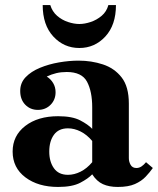

<svg xmlns="http://www.w3.org/2000/svg" viewBox="-20 -730 625 760"><path d="M446 10Q412 10 387.5 -1Q363 -12 345 -40V-305Q345 -368 324.5 -406.5Q304 -445 244 -445Q222 -445 203 -440.5Q184 -436 165 -427Q181 -417 190.5 -401Q200 -385 200 -365Q200 -335 180 -315Q160 -295 130 -295Q100 -295 80 -315.5Q60 -336 60 -370Q60 -402 81.5 -424.5Q103 -447 138 -461.5Q173 -476 213.5 -483Q254 -490 291 -490Q342 -490 387.5 -475Q433 -460 461.5 -423.5Q490 -387 490 -320V-104Q490 -90 497 -77.5Q504 -65 520 -65Q531 -65 540.5 -71.5Q550 -78 558 -88L585 -65Q573 -48 556.5 -30.5Q540 -13 514 -1.5Q488 10 446 10ZM210 10Q131 10 80.5 -28Q30 -66 30 -130Q30 -193 80 -231.5Q130 -270 210 -270Q266 -270 297.5 -253.5Q329 -237 345 -220V-172Q324 -197 299 -209.5Q274 -222 249 -222Q212 -222 193.5 -196.5Q175 -171 175 -130Q175 -90 193.5 -64Q212 -38 249 -38Q274 -38 299 -50.5Q324 -63 345 -88V-40Q329 -23 297.5 -6.5Q266 10 210 10ZM294 -540Q233 -540 191 -585.5Q149 -631 149 -710H179Q187 -684 206 -667.5Q225 -651 249 -643Q273 -635 294 -635Q315 -635 339 -643Q363 -651 382.5 -667.5Q402 -684 409 -710H439Q439 -631 397 -585.5Q355 -540 294 -540Z"/></svg>

Font: Brygada 1918
Style: Regular
Weight: 400
Designer: Mateusz Machalski | Borys Kosmynka | Przemek Hoffer
Foundry: NIEPODLEGLA 2018
Version: Version 3.006